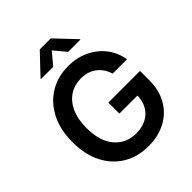

<svg xmlns="http://www.w3.org/2000/svg" viewBox="-257 -1100 1263 1263"><g transform="rotate(-45 374.5 -468.5)"><path d="M387.2 9.8Q286.6 9.8 210.9 -35.4Q135.3 -80.6 92.8 -164.3Q50.3 -248 50.3 -362.8Q50.3 -480 94 -563.7Q137.7 -647.5 212.9 -692.4Q288.1 -737.3 383.3 -737.3Q463.4 -737.3 528.6 -706.5Q593.8 -675.8 636 -621.1Q678.2 -566.4 689.5 -495.1H556.2Q538.6 -553.2 494.9 -586.9Q451.2 -620.6 384.8 -620.6Q326.2 -620.6 280 -590.8Q233.9 -561 207.5 -503.7Q181.2 -446.3 181.2 -363.8Q181.2 -240.2 238.5 -173.6Q295.9 -106.9 387.7 -106.9Q469.7 -106.9 518.6 -153.1Q567.4 -199.2 569.3 -277.8H401.4V-380.4H695.8V-293Q695.8 -199.7 656 -131.6Q616.2 -63.5 546.6 -26.9Q477.1 9.8 387.2 9.8ZM311 -803.2H197.3V-807.1L329.6 -946.8H432.1L564.5 -807.1V-803.2H450.2L380.9 -886.7Z"/></g></svg>

Font: Inter-SemiBold
Style: Regular
Weight: 600
Designer: Rasmus Andersson
Foundry: rsms
Version: Version 4.000;git-a52131595